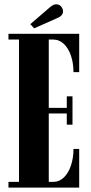

<svg xmlns="http://www.w3.org/2000/svg" viewBox="-20 -854 414 874"><path d="M18.5 0V-26H66.5V-674H18.5V-700H340.5V-525.5H314.5Q314.5 -566 303.2 -599.8Q292 -633.5 271 -653.8Q250 -674 221 -674H202V-363H284V-415.5H310V-286.5H284V-337.5H202V-26H221Q250 -26 271 -46.5Q292 -67 303.2 -101.2Q314.5 -135.5 314.5 -176H340.5V0ZM135.5 -725 118 -744 208.5 -822Q223 -834.5 236 -834.5Q253.5 -834.5 263 -817.5Q267 -810.5 267 -803Q267 -782 240 -771.5Z"/></svg>

Font: Imbue 50pt ExtraBold
Style: Regular
Weight: 800
Designer: Tyler Finck
Foundry: Etcetera Type Company
Version: Version 1.102; ttfautohint (v1.8.3)